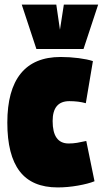

<svg xmlns="http://www.w3.org/2000/svg" viewBox="-20 -809 449 839"><path d="M12 -273Q12 -415 70.5 -487.5Q129 -560 245 -560Q285 -560 323.5 -555Q362 -550 386 -542L355 -358Q323 -367 283 -367Q210 -367 210 -280Q210 -182 280 -182Q299 -182 317 -185Q335 -188 357 -193L393 -17Q366 -6 320.5 2Q275 10 232 10Q120 10 66 -60.5Q12 -131 12 -273ZM409 -789 345 -595H139L75 -789H226L242 -679L259 -789Z"/></svg>

Font: Georama Condensed Black
Style: Regular
Weight: 900
Width: 3
Designer: Jean-Baptiste Levee
Foundry: Production Type
Version: Version 1.000